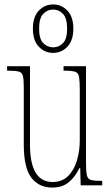

<svg xmlns="http://www.w3.org/2000/svg" viewBox="-20 -834 498 864"><path d="M215 10Q155 10 121 -34.5Q87 -79 87 -184V-443Q87 -477 83 -492.5Q79 -508 64 -512Q49 -516 16 -516H12V-536H115V-183Q115 -15 217 -15Q259 -15 286 -41.5Q313 -68 326 -111Q339 -154 339 -203V-426Q339 -468 336 -487Q333 -506 318.5 -511Q304 -516 269 -516H266V-536H367V-101Q367 -62 371 -45Q375 -28 390 -24Q405 -20 438 -20H440V0H343L341 -77H337Q319 -39 290 -14.5Q261 10 215 10ZM219 -596Q181 -596 154.5 -624Q128 -652 128 -705Q128 -758 154.5 -786Q181 -814 219 -814Q257 -814 283.5 -786Q310 -758 310 -705Q310 -652 283.5 -624Q257 -596 219 -596ZM220 -621Q245 -621 263.5 -640Q282 -659 282 -705Q282 -752 263.5 -771.5Q245 -791 220 -791Q193 -791 174.5 -771.5Q156 -752 156 -705Q156 -659 174.5 -640Q193 -621 220 -621Z"/></svg>

Font: Noto Serif Tamil ExtraCondensed Thin
Style: Italic
Weight: 100
Width: 2
Italic angle: -12°
Designer: Indian Type Foundry, Tom Grace, and the Monotype Design Team
Foundry: Monotype Imaging Inc.
Version: Version 2.003; ttfautohint (v1.8.4.7-5d5b)